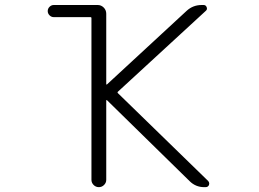

<svg xmlns="http://www.w3.org/2000/svg" viewBox="-20 -774 1040 772"><path d="M196.3 -753.9H373Q386.7 -753.9 397 -743.7Q407.2 -733.4 407.2 -718.8V-435.5Q407.2 -434.6 408.2 -434.1Q409.2 -433.6 410.2 -434.6L730.5 -730.5Q755.9 -753.9 791 -753.9H798.8Q807.6 -753.9 811 -745.1Q814.5 -736.3 807.6 -730.5L454.1 -405.3Q451.2 -402.3 454.1 -399.4L817.4 -45.9Q821.3 -41 821.3 -36.1Q821.3 -33.2 820.3 -30.3Q816.4 -21.5 806.6 -21.5H800.8Q766.6 -21.5 742.2 -45.9L410.2 -371.1Q409.2 -372.1 408.2 -371.6Q407.2 -371.1 407.2 -369.1V-50.8Q407.2 -39.1 398.4 -30.3Q389.6 -21.5 377.4 -21.5Q365.2 -21.5 356.4 -30.3Q347.7 -39.1 347.7 -50.8V-701.2Q347.7 -705.1 343.8 -705.1H196.3Q186.5 -705.1 179.2 -712.4Q171.9 -719.7 171.9 -729.5Q171.9 -739.3 179.2 -746.6Q186.5 -753.9 196.3 -753.9Z"/></svg>

Font: Rounded-L Mgen+ 1m light
Style: Regular
Weight: 200
Designer: [Source Han Sans]
Ryoko NISHIZUKA  (kana & ideographs); Paul D. Hunt (Latin, Greek & Cyrillic); Wenlong ZHANG  (bopomofo
Version: Version 1.059.20150602